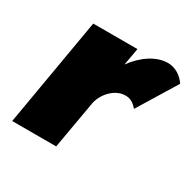

<svg xmlns="http://www.w3.org/2000/svg" viewBox="-113 -589 712 707"><g transform="rotate(30 243.5 -236.0)"><path d="M386 -263 487 -428C471 -452 444 -472 410 -472C361 -472 310 -437 274 -387L287 -460H99L20 0H207L243 -206C254 -253 295 -291 336 -290C359 -290 374 -277 386 -263Z"/></g></svg>

Font: Jost* Black
Style: Italic
Weight: 900
Italic angle: -10°
Version: Version 3.7